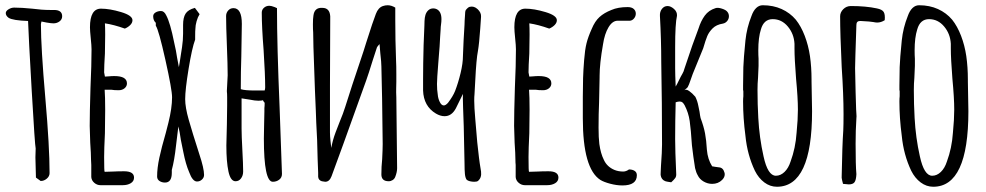

<svg xmlns="http://www.w3.org/2000/svg" viewBox="-20 -693 3760 732"><path d="M117 -16 116 -55Q115 -72 115 -93L116 -127Q113 -138 101 -346Q89 -554 87 -613Q29 -615 13 -625Q2 -633 2 -643Q2 -651 12.5 -657.5Q23 -664 34 -664Q62 -664 102 -660Q140 -655 170 -655H178H186Q217 -655 217 -631Q217 -619 207 -611.5Q197 -604 184 -604Q175 -604 158 -607L138 -611L137 -606L136 -601Q136 -512 153 -317Q169 -134 169 -33Q169 -21 158.5 -12Q148 -3 135 -3Z M328 -18V-44V-64Q327 -73 327 -85Q327 -106 324 -149L322 -213Q322 -262 325 -359Q329 -446 329 -505Q329 -519 326 -547Q323 -576 323 -589Q323 -660 365 -660Q398 -660 441.5 -647Q485 -634 485 -616Q485 -606 476.5 -597.5Q468 -589 456 -584Q414 -599 380 -604Q381 -589 381 -561Q381 -521 380 -489Q377 -441 377 -417L380 -401L396 -402Q404 -403 416 -403Q464 -403 464 -375Q464 -364 455 -356.5Q446 -349 432 -349Q414 -349 404 -351H379Q381 -325 381 -275Q381 -225 380 -185Q377 -124 377 -94Q377 -38 379 -38L412 -39Q429 -40 453 -40Q491 -40 491 -16Q491 -2 478.5 5.5Q466 13 448 13H363Q350 13 339.5 4Q329 -5 328 -18Z M579 -20Q579 -52 587.5 -91.5Q596 -131 612 -186L622 -225Q636 -281 636 -322Q636 -351 610.5 -465Q585 -579 574 -595V-606Q564 -615 564 -631Q564 -640 573 -645.5Q582 -651 594 -651Q606 -651 614 -634Q629 -606 644 -531Q652 -497 655 -474L662 -437Q662 -437 666 -461L669 -481Q673 -505 674 -513Q678 -540 678 -565V-583V-598Q678 -626 687.5 -641Q697 -656 723 -663L741 -639Q734 -628 729.5 -612Q725 -596 725 -584Q724 -577 724 -553V-542Q712 -510 699 -430.5Q686 -351 686 -315Q686 -284 699.5 -236.5Q713 -189 740 -105Q758 -51 758 -26Q758 -16 750 -8.5Q742 -1 731 -1Q714 -1 701 -37Q688 -67 679 -113Q667 -169 665 -188L660 -211L651 -137Q645 -82 635 -45V-34Q635 3 609 3Q597 3 588 -3Q579 -9 579 -20Z M986 -165 987 -222 988 -268V-271V-281Q989 -289 989 -300Q989 -302 986 -305Q983 -308 983 -310V-311Q978 -309 965 -309Q952 -309 933 -313Q927 -314 901 -318V-203Q901 -177 904 -121Q907 -66 907 -39Q907 -24 899 -13Q891 -2 878 -2Q859 -2 851 -39Q843 -77 843 -138L845 -219Q846 -253 846 -291V-308V-322Q846 -338 845 -343V-348L848 -406Q848 -444 845 -519Q842 -594 842 -632Q842 -644 850 -653Q858 -662 870 -662Q902 -662 902 -602L900 -478Q898 -422 898 -353Q913 -348 952 -348H989Q991 -354 991 -360Q991 -408 985 -502Q978 -590 978 -645Q978 -656 986.5 -663.5Q995 -671 1007 -671Q1014 -671 1027 -666L1036 -662Q1036 -520 1046 -283L1055 -30Q1055 -16 1044.5 -8Q1034 0 1020 0Q986 0 986 -165Z M1193 -19V-34Q1191 -76 1189 -160Q1185 -233 1184 -272Q1181 -333 1177 -455Q1176 -476 1175 -513Q1174 -550 1174 -569Q1173 -580 1173 -600Q1173 -623 1175 -634Q1179 -665 1209 -663Q1237 -663 1239 -631V-619L1238 -367V-248V-188Q1238 -174 1240 -155.5Q1242 -137 1243 -129Q1248 -158 1259.5 -188.5Q1271 -219 1274 -226Q1289 -262 1296 -285Q1320 -362 1358 -474Q1366 -497 1376 -530Q1403 -615 1413 -640Q1422 -664 1440 -670Q1449 -673 1458 -673Q1472 -673 1487 -664V-616Q1487 -541 1490 -461Q1491 -444 1491 -410V-381Q1491 -372 1490.5 -357Q1490 -342 1491 -322L1494 -52Q1494 -37 1487 -19Q1484 -11 1477 -6.5Q1470 -2 1462 -2Q1434 -2 1434 -28Q1434 -58 1437 -86Q1439 -124 1439 -144Q1437 -342 1434 -440Q1434 -455 1430 -489L1427 -525Q1418 -515 1417 -512L1401 -463Q1385 -411 1376 -386L1289 -144L1244 -21Q1236 0 1220 0Q1217 0 1207 -2Q1194 -6 1193 -19Z M1788 0Q1780 0 1771.5 -2Q1763 -4 1759 -8Q1754 -15 1752.5 -29.5Q1751 -44 1751 -71L1748 -212Q1747 -235 1745.5 -283Q1744 -331 1745 -335L1718 -280Q1702 -250 1675 -250Q1659 -250 1642 -260Q1595 -288 1593 -348V-392Q1593 -447 1595 -521L1598 -595Q1598 -600 1598.5 -613Q1599 -626 1602 -636Q1605 -646 1612 -653Q1620 -661 1632 -661Q1639 -661 1645 -658Q1663 -649 1663 -620Q1663 -610 1661.5 -600Q1660 -590 1660 -582L1658 -552Q1656 -510 1654 -491L1651 -453Q1646 -391 1646 -373Q1646 -350 1649 -332Q1650 -318 1656.5 -304.5Q1663 -291 1672 -291Q1679 -291 1688 -301Q1707 -326 1715 -346Q1727 -377 1736 -414.5Q1745 -452 1745 -480Q1747 -539 1751 -599Q1751 -611 1753 -637Q1753 -640 1753.5 -646Q1754 -652 1756 -655Q1765 -666 1771 -667Q1787 -671 1801 -658Q1815 -645 1814 -629L1811 -585Q1807 -527 1802 -498Q1796 -468 1792 -387L1789 -333Q1788 -325 1788 -309Q1788 -285 1792 -239Q1794 -222 1796 -192Q1798 -159 1806 -93Q1808 -75 1814 -39Q1817 -15 1802 -3Q1798 0 1788 0Z M1946 -18V-44V-64Q1945 -73 1945 -85Q1945 -106 1942 -149L1940 -213Q1940 -262 1943 -359Q1947 -446 1947 -505Q1947 -519 1944 -547Q1941 -576 1941 -589Q1941 -660 1983 -660Q2016 -660 2059.5 -647Q2103 -634 2103 -616Q2103 -606 2094.5 -597.5Q2086 -589 2074 -584Q2032 -599 1998 -604Q1999 -589 1999 -561Q1999 -521 1998 -489Q1995 -441 1995 -417L1998 -401L2014 -402Q2022 -403 2034 -403Q2082 -403 2082 -375Q2082 -364 2073 -356.5Q2064 -349 2050 -349Q2032 -349 2022 -351H1997Q1999 -325 1999 -275Q1999 -225 1998 -185Q1995 -124 1995 -94Q1995 -38 1997 -38L2030 -39Q2047 -40 2071 -40Q2109 -40 2109 -16Q2109 -2 2096.5 5.5Q2084 13 2066 13H1981Q1968 13 1957.5 4Q1947 -5 1946 -18Z M2269 -7Q2202 -50 2202 -242V-269V-300V-324Q2202 -364 2203 -395.5Q2204 -427 2207 -464Q2210 -503 2216 -527.5Q2222 -552 2236 -583Q2248 -612 2265.5 -628Q2283 -644 2311 -655Q2336 -666 2373 -666Q2388 -666 2396 -659Q2404 -652 2404 -641Q2404 -631 2397.5 -623Q2391 -615 2382 -614H2335Q2315 -614 2300 -589Q2285 -564 2279 -524Q2266 -450 2266 -404V-399L2264 -303Q2262 -260 2262 -206Q2262 -168 2265 -144Q2270 -108 2282 -84Q2294 -57 2323 -45Q2338 -39 2356 -39Q2367 -39 2378 -47Q2391 -47 2399.5 -41.5Q2408 -36 2408 -25Q2408 14 2353 14Q2331 14 2306.5 7.5Q2282 1 2269 -7Z M2511 -5Q2496 -15 2499 -39L2500 -61Q2504 -115 2504 -142Q2504 -299 2501 -458Q2501 -540 2496 -632Q2495 -648 2503.5 -659Q2512 -670 2525 -670Q2537 -670 2549.5 -659Q2562 -648 2561 -633Q2554 -603 2554 -513V-433Q2554 -411 2556 -363Q2559 -367 2575 -400Q2577 -404 2582 -412.5Q2587 -421 2589 -430Q2622 -530 2643 -584Q2652 -613 2667 -633.5Q2682 -654 2708 -662Q2717 -665 2732.5 -660Q2748 -655 2753 -648Q2759 -641 2759 -631Q2759 -621 2752.5 -613Q2746 -605 2736 -603Q2711 -599 2697 -585Q2683 -571 2676.5 -555.5Q2670 -540 2661 -509L2621 -411Q2618 -404 2612.5 -387Q2607 -370 2602 -361Q2600 -358 2596 -355Q2592 -352 2589 -349Q2596 -354 2607.5 -346Q2619 -338 2631 -324Q2639 -308 2642.5 -289Q2646 -270 2647 -267Q2649 -251 2651 -243Q2663 -211 2668 -184.5Q2673 -158 2675 -122Q2678 -86 2695 -59Q2700 -58 2706.5 -57Q2713 -56 2721 -55Q2737 -54 2742 -35Q2743 -33 2743 -28Q2743 -17 2733 -7Q2718 8 2695 8Q2678 8 2662.5 -1Q2647 -10 2640 -25Q2634 -35 2630 -52Q2623 -95 2618 -139Q2614 -200 2609.5 -231.5Q2605 -263 2590 -292Q2586 -299 2582 -302.5Q2578 -306 2571 -306Q2565 -306 2556 -303Q2554 -231 2554 -163Q2554 -120 2558 -32Q2559 -21 2554.5 -14.5Q2550 -8 2539 2Q2535 1 2526 0Q2517 -1 2511 -5Z M2858 -42Q2829 -103 2822 -175Q2813 -243 2813 -306Q2813 -318 2814 -326V-344Q2814 -349 2813 -349V-367L2814 -437Q2815 -469 2822 -539Q2827 -587 2845 -632Q2852 -652 2863 -662.5Q2874 -673 2888 -673Q2928 -673 2960 -658.5Q2992 -644 3014 -618Q3034 -593 3048 -556.5Q3062 -520 3068 -479Q3074 -437 3074 -390V-382Q3074 -351 3075 -326L3076 -269Q3076 19 2942 19Q2916 19 2894 2.5Q2872 -14 2858 -42ZM2994 -77Q3013 -128 3017 -187Q3022 -238 3022 -275Q3022 -320 3015 -393Q3009 -470 3009 -508V-526Q3007 -564 2983.5 -592Q2960 -620 2926 -620Q2892 -620 2881 -581Q2871 -550 2871 -501Q2871 -482 2872 -469V-442L2870 -396Q2868 -375 2868 -350Q2868 -296 2871 -243Q2875 -168 2891 -97Q2907 -23 2938 -23Q2956 -23 2971 -37.5Q2986 -52 2994 -77Z M3189 -23Q3191 -139 3195 -196Q3196 -217 3196 -258Q3196 -332 3189 -437Q3183 -565 3183 -631Q3183 -646 3195 -658Q3207 -670 3224 -670Q3281 -670 3323 -661Q3343 -657 3349 -647.5Q3355 -638 3353 -616Q3339 -607 3324 -607Q3319 -607 3309 -609Q3300 -611 3261 -613H3259Q3245 -613 3245 -598Q3240 -453 3240 -433Q3242 -329 3244 -276Q3244 -269 3245 -259Q3246 -249 3245 -242Q3242 -196 3242 -145Q3242 -62 3245 -29Q3244 -7 3238 1.5Q3232 10 3216 10Q3212 10 3194 8Q3193 4 3190.5 -6Q3188 -16 3189 -23Z M3454 -42Q3425 -103 3418 -175Q3409 -243 3409 -306Q3409 -318 3410 -326V-344Q3410 -349 3409 -349V-367L3410 -437Q3411 -469 3418 -539Q3423 -587 3441 -632Q3448 -652 3459 -662.5Q3470 -673 3484 -673Q3524 -673 3556 -658.5Q3588 -644 3610 -618Q3630 -593 3644 -556.5Q3658 -520 3664 -479Q3670 -437 3670 -390V-382Q3670 -351 3671 -326L3672 -269Q3672 19 3538 19Q3512 19 3490 2.5Q3468 -14 3454 -42ZM3590 -77Q3609 -128 3613 -187Q3618 -238 3618 -275Q3618 -320 3611 -393Q3605 -470 3605 -508V-526Q3603 -564 3579.5 -592Q3556 -620 3522 -620Q3488 -620 3477 -581Q3467 -550 3467 -501Q3467 -482 3468 -469V-442L3466 -396Q3464 -375 3464 -350Q3464 -296 3467 -243Q3471 -168 3487 -97Q3503 -23 3534 -23Q3552 -23 3567 -37.5Q3582 -52 3590 -77Z"/></svg>

Font: Amatic SC
Style: Bold
Weight: 700
Designer: Multiple Designers
Foundry: Vernon Adams
Version: Version 2.505